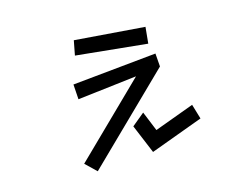

<svg xmlns="http://www.w3.org/2000/svg" viewBox="-90 -732 1181 927"><g transform="rotate(-15 500.0 -268.5)"><path d="M344 -589 695 -562 687 -480 330 -516ZM238 0 589 -343 292 -308 287 -383 708 -425 713 -359 292 52ZM514 -113 577 -165 617 -67 815 -140 837 -66 574 31Z"/></g></svg>

Font: Moralerspace Krypton JPDOC
Style: Regular
Weight: 400
Version: v0.0.6; ttfautohint (v1.8.4.7-5d5b-dirty) -l 6 -r 45 -G 200 